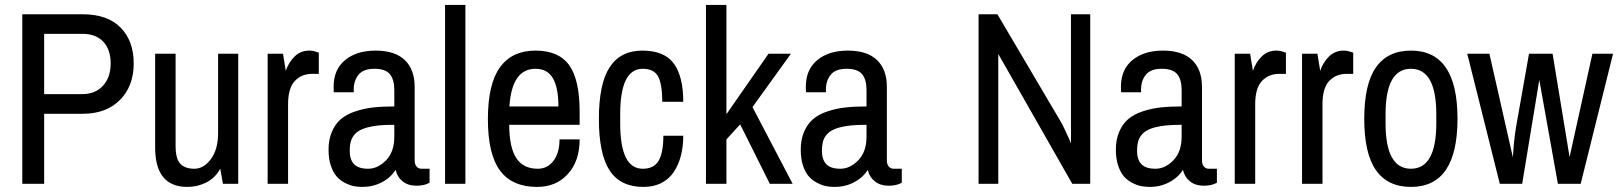

<svg xmlns="http://www.w3.org/2000/svg" viewBox="-20 -738 6498 771"><path d="M69.5 0V-680.7H312.3Q411.4 -680.7 464.2 -627.3Q516.9 -573.8 516.9 -483.1Q516.9 -392.3 461.8 -336.7Q406.6 -281.1 312.3 -281.1H157.3V0ZM310.6 -360.1Q362.7 -360.1 393.6 -393.8Q424.4 -427.5 424.4 -483.1Q424.4 -538.7 394.9 -570.4Q365.3 -602.1 310.6 -602.1H157.3V-360.1Z M732 12.6Q603 12.6 603 -146V-522.2H685.1V-152Q685.1 -101.2 703.7 -80.8Q722.4 -60.4 760.4 -60.4Q798.4 -60.4 827.1 -99.5Q855.8 -138.6 855.8 -203.7V-522.2H936.6V0H875.3L864.5 -60.4Q844 -23.5 808.6 -5.4Q773.2 12.6 732 12.6Z M1222 -534.8Q1231.5 -534.8 1241.1 -532.6L1260.2 -526.5V-441.4H1233.7Q1190.7 -441.4 1163.8 -412.7Q1136.8 -384 1136.8 -319.3V0H1054.7V-522.2H1116.4L1127.7 -453.5Q1138.6 -487 1162.7 -510.9Q1186.8 -534.8 1222 -534.8Z M1645.1 -388.8V-95.1Q1645.1 -77.8 1652.9 -69.1Q1660.7 -60.4 1672 -60.4H1705V-4.3Q1684.6 7.8 1651.8 7.8Q1619 7.8 1597.1 -9.6Q1575.2 -26.9 1568.6 -56Q1548.7 -24.3 1513 -5.9Q1477.4 12.6 1436.1 12.6Q1418.3 12.6 1401.8 9.6Q1385.3 6.5 1366 -3.3Q1346.7 -13 1332.5 -28.7Q1318.4 -44.3 1308.9 -71.7Q1299.3 -99 1299.3 -138.1Q1299.3 -177.2 1312.6 -208.5Q1325.8 -239.8 1348.2 -259.1Q1370.5 -278.5 1405.1 -290.2Q1439.6 -301.9 1477.2 -306.3Q1514.8 -310.6 1563.4 -310.6V-377.1Q1563.4 -418.3 1545.6 -440.1Q1527.8 -461.8 1483.3 -461.8Q1438.7 -461.8 1419.6 -437.7Q1400.5 -413.6 1400.5 -379.7V-367.5H1320.6Q1319.7 -372.7 1319.7 -389.7Q1319.7 -458.7 1365.8 -496.7Q1411.8 -534.8 1488.7 -534.8Q1565.6 -534.8 1605.3 -497Q1645.1 -459.2 1645.1 -388.8ZM1563.4 -236.8Q1529.1 -236.8 1503.7 -234.6Q1478.3 -232.4 1454.8 -226.1Q1431.4 -219.8 1416.6 -209.4Q1401.8 -199 1393.1 -181.8Q1384.4 -164.6 1384.4 -131Q1384.4 -97.3 1401.8 -78.8Q1419.2 -60.4 1458.3 -60.4Q1497.4 -60.4 1530.4 -94.5Q1563.4 -128.6 1563.4 -189.4Z M1767.2 -718.1H1848.8V0H1767.2Z M2307.6 -289.3V-236.8H2024.8Q2025.2 -146 2053.2 -103.2Q2081.2 -60.4 2139.4 -60.4Q2178.5 -60.4 2202.6 -92.3Q2226.8 -124.2 2226.8 -178.1H2307.6Q2307.6 -91.2 2260.4 -39.3Q2213.3 12.6 2136.8 12.6Q2036.9 12.6 1988.1 -52.8Q1939.2 -118.2 1939.2 -259.6Q1939.2 -401 1987.8 -467.9Q2036.5 -534.8 2129.9 -534.8Q2223.3 -534.8 2265.4 -476.5Q2307.6 -418.3 2307.6 -289.3ZM2025.6 -310.6H2222.4Q2222.4 -384.9 2200.5 -423.3Q2178.5 -461.8 2130.8 -461.8Q2083 -461.8 2056.9 -424.4Q2030.8 -387.1 2025.6 -310.6Z M2723.7 -329.3H2639.4Q2639.4 -399.2 2622.9 -430.5Q2606.4 -461.8 2561 -461.8Q2515.6 -461.8 2493 -416.2Q2470.5 -370.5 2470.5 -279.3V-242.8Q2470.5 -151.6 2493 -106Q2515.6 -60.4 2561 -60.4Q2606.4 -60.4 2625.1 -93.2Q2643.8 -126 2643.8 -192.9H2723.7Q2723.7 -150.3 2714.6 -114.2Q2705.5 -78.2 2687 -49.3Q2668.5 -20.4 2637.1 -3.9Q2605.6 12.6 2563.9 12.6Q2471.3 12.6 2428.1 -53.4Q2384.9 -119.5 2384.9 -260.6Q2384.9 -401.8 2428.3 -468.3Q2471.8 -534.8 2559.5 -534.8Q2647.3 -534.8 2685.5 -483.1Q2723.7 -431.4 2723.7 -329.3Z M2897 0H2814.9V-718.1H2897V-279.3L3066 -522.2H3156L3001.7 -308L3162.9 0H3071.2L2952.2 -238.5L2897 -178.1Z M3541.3 -388.8V-95.1Q3541.3 -77.8 3549.1 -69.1Q3556.9 -60.4 3568.2 -60.4H3601.2V-4.3Q3580.8 7.8 3548 7.8Q3515.2 7.8 3493.3 -9.6Q3471.3 -26.9 3464.8 -56Q3444.8 -24.3 3409.2 -5.9Q3373.6 12.6 3332.3 12.6Q3314.5 12.6 3298 9.6Q3281.5 6.5 3262.2 -3.3Q3242.8 -13 3228.7 -28.7Q3214.6 -44.3 3205 -71.7Q3195.5 -99 3195.5 -138.1Q3195.5 -177.2 3208.7 -208.5Q3222 -239.8 3244.4 -259.1Q3266.7 -278.5 3301.3 -290.2Q3335.8 -301.9 3373.4 -306.3Q3410.9 -310.6 3459.6 -310.6V-377.1Q3459.6 -418.3 3441.8 -440.1Q3424 -461.8 3379.5 -461.8Q3334.9 -461.8 3315.8 -437.7Q3296.7 -413.6 3296.7 -379.7V-367.5H3216.8Q3215.9 -372.7 3215.9 -389.7Q3215.9 -458.7 3261.9 -496.7Q3308 -534.8 3384.9 -534.8Q3461.8 -534.8 3501.5 -497Q3541.3 -459.2 3541.3 -388.8ZM3459.6 -236.8Q3425.3 -236.8 3399.9 -234.6Q3374.5 -232.4 3351 -226.1Q3327.5 -219.8 3312.8 -209.4Q3298 -199 3289.3 -181.8Q3280.6 -164.6 3280.6 -131Q3280.6 -97.3 3298 -78.8Q3315.4 -60.4 3354.5 -60.4Q3393.6 -60.4 3426.6 -94.5Q3459.6 -128.6 3459.6 -189.4Z M3988.7 0H3909.6V-680.7H3985.2L4237.6 -252.8Q4244.6 -241.5 4255.4 -218.7Q4266.3 -195.9 4273.7 -179L4280.6 -162V-680.7H4357.9V0H4285.8L3988.7 -521.3Z M4806.7 -388.8V-95.1Q4806.7 -77.8 4814.5 -69.1Q4822.3 -60.4 4833.6 -60.4H4866.6V-4.3Q4846.2 7.8 4813.4 7.8Q4780.6 7.8 4758.7 -9.6Q4736.8 -26.9 4730.2 -56Q4710.3 -24.3 4674.6 -5.9Q4639 12.6 4597.7 12.6Q4579.9 12.6 4563.4 9.6Q4546.9 6.5 4527.6 -3.3Q4508.3 -13 4494.1 -28.7Q4480 -44.3 4470.5 -71.7Q4460.9 -99 4460.9 -138.1Q4460.9 -177.2 4474.2 -208.5Q4487.4 -239.8 4509.8 -259.1Q4532.1 -278.5 4566.7 -290.2Q4601.2 -301.9 4638.8 -306.3Q4676.4 -310.6 4725 -310.6V-377.1Q4725 -418.3 4707.2 -440.1Q4689.4 -461.8 4644.9 -461.8Q4600.3 -461.8 4581.2 -437.7Q4562.1 -413.6 4562.1 -379.7V-367.5H4482.2Q4481.3 -372.7 4481.3 -389.7Q4481.3 -458.7 4527.4 -496.7Q4573.4 -534.8 4650.3 -534.8Q4727.2 -534.8 4766.9 -497Q4806.7 -459.2 4806.7 -388.8ZM4725 -236.8Q4690.7 -236.8 4665.3 -234.6Q4639.9 -232.4 4616.4 -226.1Q4593 -219.8 4578.2 -209.4Q4563.4 -199 4554.7 -181.8Q4546 -164.6 4546 -131Q4546 -97.3 4563.4 -78.8Q4580.8 -60.4 4619.9 -60.4Q4659 -60.4 4692 -94.5Q4725 -128.6 4725 -189.4Z M5105.6 -534.8Q5115.1 -534.8 5124.7 -532.6L5143.8 -526.5V-441.4H5117.3Q5074.3 -441.4 5047.4 -412.7Q5020.4 -384 5020.4 -319.3V0H4938.3V-522.2H5000L5011.3 -453.5Q5022.2 -487 5046.3 -510.9Q5070.4 -534.8 5105.6 -534.8Z M5375.8 -534.8Q5385.3 -534.8 5394.9 -532.6L5414 -526.5V-441.4H5387.5Q5344.5 -441.4 5317.5 -412.7Q5290.6 -384 5290.6 -319.3V0H5208.5V-522.2H5270.2L5281.5 -453.5Q5292.4 -487 5316.5 -510.9Q5340.6 -534.8 5375.8 -534.8Z M5646 -534.8Q5832.8 -534.8 5832.8 -261.1Q5832.8 12.6 5646 12.6Q5552.6 12.6 5505.4 -54.5Q5458.3 -121.6 5458.3 -261.1Q5458.3 -400.5 5505.4 -467.6Q5552.6 -534.8 5646 -534.8ZM5747.6 -279.3Q5747.6 -461.8 5645.7 -461.8Q5543.9 -461.8 5543.9 -279.3V-242.8Q5543.9 -60.4 5645.7 -60.4Q5747.6 -60.4 5747.6 -242.8Z M6161.2 -417 6092.5 0H6002.6L5871.9 -522.2H5960.9L6055.2 -106Q6059.1 -175.1 6067.8 -227.6L6119.9 -522.2H6214.6L6282.8 -107.3L6374.5 -522.2H6457.4L6327.5 0H6235.9Z"/></svg>

Font: Puralecka Narrow
Style: Regular
Weight: 400
Designer: Hector Gatti, Marcela Romero, Pablo Cosgaya and Nicolas Silva
Version: Version 1.004;PS 001.004;hotconv 1.0.70;makeotf.lib2.5.58329